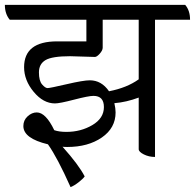

<svg xmlns="http://www.w3.org/2000/svg" viewBox="-50 -625 801 789"><path d="M731 -544H587V20Q562 20 541 9.5Q520 -1 520 -12V-224Q469 -205 420 -201Q425 -179 425 -163Q425 -99 368.5 -60Q312 -21 226 -21Q214 -21 207 -22Q274 53 298 100Q291 110 273 124Q255 138 240 144Q186 23 147 -32Q46 -56 46 -107Q46 -131 63.5 -147Q81 -163 101 -163Q138 -163 173 -90Q193 -83 223 -83Q282 -83 329.5 -111Q377 -139 377 -185Q377 -231 334 -231Q314 -231 254.5 -215.5Q195 -200 176 -200Q128 -200 88.5 -247.5Q49 -295 49 -349Q49 -455 185 -455H305V-544H-10Q-30 -568 -30 -605H711Q731 -582 731 -544ZM340 -391 238 -394Q164 -394 137 -378Q110 -362 110 -327.5Q110 -293 123 -278Q136 -263 145.5 -263Q155 -263 224 -279Q293 -295 319 -295Q367 -295 398 -250Q471 -264 520 -299V-544H372V-429Q372 -418 360 -404.5Q348 -391 340 -391Z"/></svg>

Font: Karma
Style: Regular
Weight: 400
Designer: Joana Correia
Foundry: Indian Type Foundry
Version: Version 1.202;PS 1.0;hotconv 1.0.78;makeotf.lib2.5.61930; tt